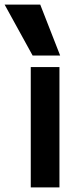

<svg xmlns="http://www.w3.org/2000/svg" viewBox="-52 -810 358 830"><path d="M81 0V-520H205V0ZM89 -570 -32 -790H122L208 -570Z"/></svg>

Font: M PLUS 1 Thin SemiBold
Style: Regular
Weight: 600
Version: Version 1.001